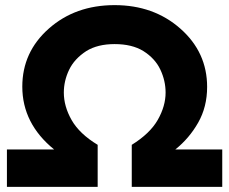

<svg xmlns="http://www.w3.org/2000/svg" viewBox="-20 -729 894 749"><path d="M847 0H494V-164Q565 -208 595.5 -261.5Q626 -315 626 -368Q626 -414 605.5 -457.5Q585 -501 539 -530Q495 -557 427 -557Q361 -557 317 -530Q270 -499.5 249.5 -456.5Q229 -413.5 229 -368Q229 -314 259.5 -260.5Q290 -207 361 -164V0H7V-146H191Q67 -247 67 -391Q67 -526 170.5 -617.5Q274 -709 427 -709Q580 -709 684 -617Q788 -525 788 -390Q788 -312 753 -250.5Q718 -189 664 -146H847Z"/></svg>

Font: Argentum Novus
Style: Bold
Weight: 700
Designer: Julieta Ulanovsky (font) & Cristiano Sobral (main changes)
Foundry: Julieta Ulanovsky (font) & Cristiano Sobral (main changes)
Version: Version 3.00;November 27, 2020;FontCreator 13.0.0.2655 64-bi